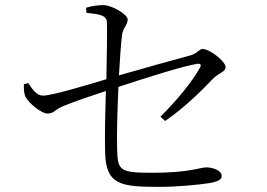

<svg xmlns="http://www.w3.org/2000/svg" viewBox="-20 -765 1040 749"><path d="M606 -310 624 -293C703 -347 774 -419 811 -458C835 -482 860 -484 860 -503C860 -526 798 -574 770 -574C757 -574 751 -557 723 -549C660 -532 530 -496 444 -471C448 -538 452 -597 456 -628C459 -656 478 -667 478 -689C478 -709 416 -745 384 -745C364 -745 339 -742 316 -735L317 -715C365 -710 395 -706 397 -680C399 -638 396 -539 395 -456C328 -436 184 -392 148 -392C125 -392 110 -411 90 -441L73 -436C73 -418 73 -399 80 -387C92 -361 144 -322 164 -322C191 -322 190 -335 224 -350C269 -369 342 -393 393 -410C391 -344 388 -244 390 -171C393 -43 451 -36 603 -36C671 -36 755 -44 799 -51C826 -56 845 -63 845 -78C845 -101 809 -112 785 -112C760 -112 718 -91 576 -91C448 -91 439 -99 437 -181C435 -240 438 -336 442 -426C533 -456 692 -507 749 -516C763 -518 767 -511 759 -499C729 -446 671 -374 606 -310Z"/></svg>

Font: Source Han Serif CN Light
Style: Regular
Weight: 300
Designer: Ryoko NISHIZUKA 西塚涼子 (kana & ideographs); Frank Grießhammer (Latin, Greek & Cyrillic); Wenlong ZHANG 张文龙 (bopomofo); San
Foundry: Adobe
Version: Version 2.003;hotconv 1.1.1;makeotfexe 2.6.0